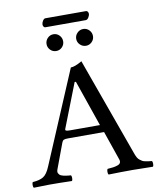

<svg xmlns="http://www.w3.org/2000/svg" viewBox="-99 -1011 901 1090"><g transform="rotate(-10 351.5 -466.0)"><path d="M265.1 -283.2H438L346.2 -548.8H338.9L240.2 -295.9Q237.3 -288.6 242.9 -285.9Q248.5 -283.2 265.1 -283.2ZM210.9 -223.1 157.2 -79.1Q154.3 -71.8 153.8 -65.4Q153.3 -59.1 156 -54.7Q158.7 -50.3 161.9 -46.6Q165 -43 171.4 -40.5Q177.7 -38.1 183.1 -36.6Q188.5 -35.2 197 -33.9Q205.6 -32.7 211.2 -32Q216.8 -31.2 226.1 -30.8Q230.5 -26.4 230.5 -14.4Q230.5 -2.4 226.1 2Q151.9 0 97.2 0Q62.5 0 6.8 2Q2.4 -2.4 2.4 -14.4Q2.4 -26.4 6.8 -30.8Q45.4 -33.2 67.4 -46.4Q89.4 -59.6 106.9 -102.1L332 -633.8Q355 -633.8 397 -658.2L603 -85.9Q607.4 -74.2 612.5 -65.4Q617.7 -56.6 625.5 -50.8Q633.3 -44.9 639.2 -41.5Q645 -38.1 656.5 -35.9Q668 -33.7 673.6 -33Q679.2 -32.2 692.9 -30.8Q697.3 -26.4 697.3 -14.4Q697.3 -2.4 692.9 2Q620.6 0 575.2 0Q512.2 0 438 2Q433.6 -2.4 433.6 -14.4Q433.6 -26.4 438 -30.8Q458 -32.2 470.2 -33.9Q482.4 -35.6 495.1 -39.8Q507.8 -43.9 512 -52Q516.1 -60.1 512.2 -71.8L454.1 -240.2H246.1Q228.5 -240.2 221.7 -236.8Q214.8 -233.4 210.9 -223.1ZM219.2 -788.1Q219.2 -808.1 233.2 -822.5Q247.1 -836.9 267.1 -836.9Q287.1 -836.9 301 -822.5Q314.9 -808.1 314.9 -788.1Q314.9 -768.6 301 -754.4Q287.1 -740.2 267.1 -740.2Q247.1 -740.2 233.2 -754.4Q219.2 -768.6 219.2 -788.1ZM461.9 -883.8H229Q223.1 -883.8 219.5 -889.4Q215.8 -895 215.8 -901.9Q215.8 -911.6 222.9 -922.9Q230 -934.1 237.8 -934.1H472.2Q478.5 -934.1 482.2 -928.5Q485.8 -922.9 485.8 -917Q485.8 -906.7 478.5 -895.3Q471.2 -883.8 461.9 -883.8ZM390.1 -788.1Q390.1 -808.1 404.5 -822.5Q418.9 -836.9 439 -836.9Q458.5 -836.9 472.7 -822.5Q486.8 -808.1 486.8 -788.1Q486.8 -768.6 472.7 -754.4Q458.5 -740.2 439 -740.2Q418.9 -740.2 404.5 -754.4Q390.1 -768.6 390.1 -788.1Z"/></g></svg>

Font: Common Serif News
Style: Regular
Weight: 450
Designer: Philipp H. Poll, Khaled Hosny
Foundry: Stefan Peev, Context Ltd.
Version: Version 1.026